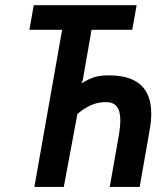

<svg xmlns="http://www.w3.org/2000/svg" viewBox="-20 -734 640 754"><path d="M95.5 -617 112.5 -713.5H516.5L499.5 -617H339.5L305 -419L299.5 -407L310 -412.5Q331.5 -425 352.2 -431.5Q373 -438 408.5 -438Q574 -438 574 -287.5Q574 -259 568 -225L528.5 0H411L445.5 -196Q452.5 -235.5 452.5 -261.5Q452.5 -298 438.8 -315.5Q425 -333 395.5 -333Q364.5 -333 337.5 -321Q310.5 -309 284 -286.5L230.5 0H115L224 -617Z"/></svg>

Font: JuliaMono ExtraBold
Style: Italic
Weight: 800
Italic angle: -9°
Monospace: yes
Designer: cormullion
Foundry: corm
Version: Version 0.057; ttfautohint (v1.8.4)